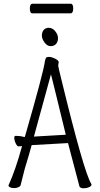

<svg xmlns="http://www.w3.org/2000/svg" viewBox="-20 -1013 540 1036"><path d="M155 -941Q141 -941 141 -967Q141 -993 156 -993H361Q375 -993 375 -967Q375 -941 360 -941ZM347 -241 151 -230Q140 -189 113 -100L91 -13Q89 -7 78.5 -2.5Q68 2 56 2Q44 2 35 -2Q26 -6 26 -12Q26 -15 29 -20Q64 -97 99 -225Q87 -223 81 -223Q75 -223 70 -230Q57 -251 57 -270Q57 -280 65 -280Q90 -280 109 -274H114Q215 -624 222 -681Q225 -696 228.5 -701Q232 -706 245 -706Q258 -706 275.5 -697.5Q293 -689 296 -681Q297 -680 297 -678Q297 -676 295.5 -670.5Q294 -665 294 -659Q294 -653 310 -589Q432 -87 472 -22Q474 -19 474 -17Q474 -9 460.5 -3Q447 3 431 3Q415 3 409 -6Q400 -43 347 -241ZM335 -286Q309 -391 275 -532L255 -612L163 -276ZM215.5 -851Q225 -863 244 -863Q263 -863 278 -844.5Q293 -826 293 -807Q293 -788 282.5 -776Q272 -764 253.5 -764Q235 -764 220.5 -783.5Q206 -803 206 -821Q206 -839 215.5 -851Z"/></svg>

Font: Moon Stars Kai HW Light
Style: Regular
Weight: 300
Designer: GuiWonder
Version: Version 1.101